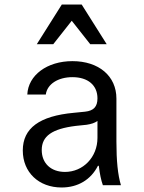

<svg xmlns="http://www.w3.org/2000/svg" viewBox="-20 -821 640 851"><path d="M412 -385C412 -348 395 -330 357 -326L307 -321C155 -307 81 -253 81 -154C81 -57 152 10 253 10C326 10 383 -25 414 -86H418C422 -51 428 -22 436 0H516C502 -47 496 -109 496 -193V-384C496 -484 418 -550 301 -550C189 -550 105 -488 101 -402H183C189 -448 237 -479 301 -479C370 -479 412 -443 412 -385ZM412 -285V-210C412 -124 348 -59 268 -59C206 -59 165 -97 165 -156C165 -218 211 -250 316 -263L364 -268C384 -271 400 -276 412 -285ZM143 -625H216L298 -729L380 -625H453L342 -801H254Z"/></svg>

Font: CommitMonoNiceRocks
Style: Regular
Weight: 400
Monospace: yes
Designer: Eigil Nikolajsen
Foundry: Eigil Nikolajsen
Version: Version 1.143